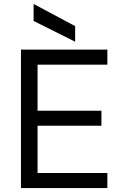

<svg xmlns="http://www.w3.org/2000/svg" viewBox="-20 -951 640 971"><path d="M86 0V-700H523V-624H170V-391H493V-315H170V-76H523V0ZM360 -740 150 -845V-931L360 -819Z"/></svg>

Font: DM Mono
Style: Regular
Weight: 400
Designer: Colophon Foundry
Foundry: Colophon Foundry
Version: Version 1.000; ttfautohint (v1.8.2.53-6de2)